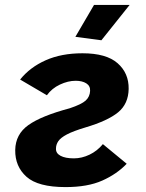

<svg xmlns="http://www.w3.org/2000/svg" viewBox="-20 -753 595 782"><path d="M247 9Q135 9 88 -33Q41 -75 42 -142Q43 -206 95.5 -243.5Q148 -281 264 -312Q312 -328 329 -343.5Q346 -359 347 -383Q348 -403 331.5 -413.5Q315 -424 288 -424Q257 -424 224 -408.5Q191 -393 171 -365L62 -429Q102 -479 166 -507.5Q230 -536 316 -536Q413 -536 459 -495.5Q505 -455 504 -391Q503 -330 461 -295.5Q419 -261 328 -234Q278 -219 252.5 -205.5Q227 -192 217.5 -178Q208 -164 208 -148Q207 -129 226.5 -118.5Q246 -108 281 -108Q313 -108 344.5 -123Q376 -138 399 -166L496 -86Q456 -44 396.5 -17.5Q337 9 247 9ZM393 -589 287 -603 363 -733H508Z"/></svg>

Font: Raleway ExtraBold
Style: Italic
Weight: 800
Italic angle: -12°
Designer: Matt McInerney, Pablo Impallari, Rodrigo Fuenzalida
Foundry: Matt McInerney, Pablo Impallari, Rodrigo Fuenzalida
Version: Version 4.026